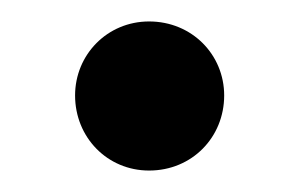

<svg xmlns="http://www.w3.org/2000/svg" viewBox="-20 -147 280 179"><path d="M50 -58C50 -19 80 12 119 12C159 12 189 -19 189 -58C189 -96 159 -127 119 -127C80 -127 50 -96 50 -58Z"/></svg>

Font: FiraGO Unicode
Style: Regular
Weight: 400
Designer: bBox Type
Foundry: bBox Type GmbH
Version: Version 1.001;PS 001.001;hotconv 1.0.88;makeotf.lib2.5.64775